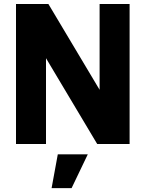

<svg xmlns="http://www.w3.org/2000/svg" viewBox="-20 -720 728 960"><path d="M60 0V-700H222L478 -271V-700H628V0H466L210 -429V0ZM238 220.5 269 51.5H419L338 220.5Z"/></svg>

Font: Urbanist Black
Style: Regular
Weight: 900
Designer: Corey Hu
Foundry: Corey Hu
Version: Version 1.330; ttfautohint (v1.8.4.7-5d5b)